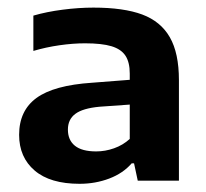

<svg xmlns="http://www.w3.org/2000/svg" viewBox="-20 -768 528 492"><path d="M438.5 -562.5V-305H333L323.5 -349.5H317.5Q295.5 -324 260 -310.5Q224.5 -297 184 -297Q108.5 -297 68.8 -331Q29 -365 29 -422.5Q29 -484.5 73.5 -517Q118 -549.5 216 -556L312.5 -563.5V-579.5Q312.5 -608.5 301.5 -625.2Q290.5 -642 265.8 -649.5Q241 -657 198 -657Q167 -657 132.2 -652Q97.5 -647 65.5 -637.5V-728Q100 -738 140.8 -743.2Q181.5 -748.5 219.5 -748.5Q297 -748.5 344.5 -730.8Q392 -713 415.2 -672.5Q438.5 -632 438.5 -562.5ZM312.5 -412V-500L235 -494.5Q192 -490.5 173 -476.2Q154 -462 154 -436Q154 -409 172 -394.5Q190 -380 226.5 -380Q249.5 -380 272.2 -388Q295 -396 312.5 -412Z"/></svg>

Font: Encode Sans Semi Expanded SmBd
Style: Regular
Weight: 600
Width: 6
Designer: Multiple Designers
Foundry: Impallari Type
Version: Version 2.000